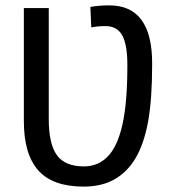

<svg xmlns="http://www.w3.org/2000/svg" viewBox="-20 -689 640 719"><path d="M293.5 9.8Q177.2 9.8 123.3 -51Q69.3 -111.8 69.3 -235.4V-658.7H162.6V-243.2Q162.6 -150.4 192.9 -108.2Q223.1 -65.9 294.4 -65.9Q348.1 -65.9 384.3 -103.8Q420.4 -141.6 438.7 -223.4Q457 -305.2 457 -445.3Q457 -522 437.7 -556.6Q418.5 -591.3 374.5 -591.3Q346.2 -591.3 321.8 -586.4L318.4 -663.1Q351.1 -668.9 389.2 -668.9Q549.8 -668.9 549.8 -451.7Q549.8 -315.4 534.4 -232.7Q519 -149.9 488 -97.4Q457 -44.9 408.9 -17.6Q360.8 9.8 293.5 9.8Z"/></svg>

Font: Cousine
Style: Regular
Weight: 400
Monospace: yes
Designer: Steve Matteson
Foundry: Ascender Corporation
Version: Version 1.20